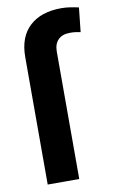

<svg xmlns="http://www.w3.org/2000/svg" viewBox="-87 -806 503 852"><g transform="rotate(-10 165.0 -380.0)"><path d="M57.1 0V-574.2Q57.1 -664.6 108.6 -712.4Q160.2 -760.3 252 -760.3Q272 -760.3 291.3 -757.3Q310.5 -754.4 330.1 -750L318.4 -640.6Q307.6 -643.1 297.1 -644.5Q286.6 -646 271 -646Q236.3 -646 217.8 -627.2Q199.2 -608.4 199.2 -574.2V0Z"/></g></svg>

Font: Heebo
Style: Bold
Weight: 700
Designer: Oded Ezer
Foundry: Ezer Type House
Version: Version 3.100